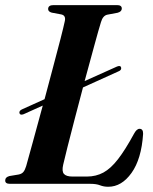

<svg xmlns="http://www.w3.org/2000/svg" viewBox="-22 -720 599 752"><path d="M54 -277.5Q52.5 -287 66 -292.5L152.5 -331.5Q169.5 -396 186.2 -458.2Q203 -520.5 215.2 -568.5Q227.5 -616.5 232 -638Q236.5 -659.5 218 -663.5L180.5 -670.5Q166.5 -674.5 166.5 -684.5Q166.5 -700 187.5 -700H436.5Q455 -700 455 -686.5Q455 -674.5 438.5 -670L398.5 -662.5Q381 -659 373.5 -633.5Q364 -603 346.8 -539.5Q329.5 -476 309.5 -402.5L436.5 -459.5Q450.5 -465 452.5 -455Q454.5 -445 441 -440L303 -377.5Q286 -313.5 270 -251.8Q254 -190 242 -142.8Q230 -95.5 225.5 -75Q219.5 -49 228.5 -38.8Q237.5 -28.5 262 -28.5H318Q354 -28.5 383 -44.2Q412 -60 440.2 -96.5Q468.5 -133 502.5 -195.5Q513 -215.5 524.5 -215.5Q539 -215.5 538.5 -195.5Q532 -97 493.2 -42.8Q454.5 11.5 402 11.5Q384.5 11.5 370 5.8Q355.5 0 332 0H17Q-2.5 0 -1.5 -14Q-1.5 -26 15 -30.5L51 -36.5Q63.5 -39 69.8 -46.8Q76 -54.5 80.5 -69.5Q88.5 -98 106.5 -163.5Q124.5 -229 145.5 -306.5L70 -272.5Q56.5 -267.5 54 -277.5Z"/></svg>

Font: Fraunces 72pt SemiBold
Style: Italic
Weight: 600
Italic angle: -16°
Version: Version 1.000;[b76b70a41]